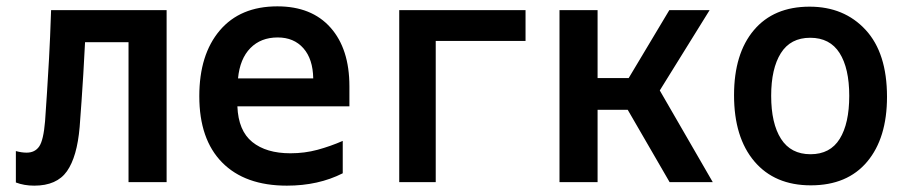

<svg xmlns="http://www.w3.org/2000/svg" viewBox="-20 -574 2855 605"><path d="M88 11Q56 11 30 1V-98Q48 -93 64 -93Q90 -93 103.5 -112.5Q117 -132 122 -192Q125 -235 128 -281Q131 -327 134.5 -389.5Q138 -452 141 -542H505V0H385V-441H248Q245 -385 242.5 -340.5Q240 -296 237 -256Q234 -216 231 -174Q223 -80 191 -34.5Q159 11 88 11Z M884 11Q752 11 680 -62Q608 -135 608 -271Q608 -402 672.5 -478Q737 -554 854 -554Q962 -554 1021.5 -487Q1081 -420 1081 -302V-239H728Q731 -162 775 -126.5Q819 -91 895 -91Q940 -91 980.5 -102Q1021 -113 1060 -130V-28Q983 11 884 11ZM730 -327H967Q966 -388 936 -422Q906 -456 855 -456Q802 -456 769 -422.5Q736 -389 730 -327Z M1238 0V-542H1636V-445H1353V0Z M1743 0V-542H1863V-328H1961L2089 -542H2216L2059 -289L2226 0H2090L1958 -228H1863V0Z M2535 10Q2421 10 2357 -65.5Q2293 -141 2293 -274Q2293 -405 2355.5 -479Q2418 -553 2531 -553Q2640 -553 2707.5 -480Q2775 -407 2775 -269Q2775 -139 2712.5 -64.5Q2650 10 2535 10ZM2534 -88Q2596 -88 2626 -136.5Q2656 -185 2656 -272Q2656 -359 2625.5 -407Q2595 -455 2533 -455Q2471 -455 2440.5 -406.5Q2410 -358 2410 -272Q2410 -185 2441 -136.5Q2472 -88 2534 -88Z"/></svg>

Font: Noto Sans Mono SemiCondensed SemiBold
Style: Regular
Weight: 600
Width: 4
Designer: Monotype Design Team
Foundry: Monotype Imaging Inc.
Version: Version 2.014; ttfautohint (v1.8.4.7-5d5b)